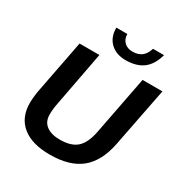

<svg xmlns="http://www.w3.org/2000/svg" viewBox="-203 -1043 1148 1206"><g transform="rotate(30 371.5 -440.0)"><path d="M336 -103Q417 -103 458.5 -140Q500 -177 517 -264L599 -688H743L659 -259Q632 -121 552 -55.5Q472 10 328 10Q198 10 128 -47Q58 -104 58 -210Q58 -232 61.5 -262Q65 -292 69 -310L142 -688H286L211 -292Q202 -250 202 -208Q202 -157 237.5 -130Q273 -103 336 -103ZM444 -742Q375 -742 333.5 -781.5Q292 -821 292 -890H372Q372 -854 394.5 -832Q417 -810 455 -810Q493 -810 519 -828.5Q545 -847 558 -890H638Q618 -815 570.5 -778.5Q523 -742 444 -742Z"/></g></svg>

Font: Libra Sans Modern
Style: Bold Italic
Weight: 700
Italic angle: -12°
Foundry: Stefan Peev, Context Ltd
Version: Version 1.000